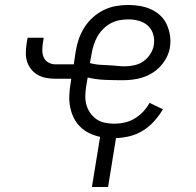

<svg xmlns="http://www.w3.org/2000/svg" viewBox="-20 -548 790 773"><path d="M350 205 383 3Q360 -2 339.5 -12Q319 -22 303 -37.5Q287 -53 277 -73.5Q267 -94 262.5 -116.5Q258 -139 259 -163Q260 -187 264 -211L267 -231H202Q183 -231 165 -234.5Q147 -238 132 -246.5Q117 -255 106 -268.5Q95 -282 89.5 -298.5Q84 -315 84 -334Q84 -353 87 -371L91 -396H156L152 -371Q150 -356 150.5 -341.5Q151 -327 157 -315Q163 -303 175.5 -296Q188 -289 203 -289H277L285 -342Q289 -367 297.5 -391.5Q306 -416 320 -438Q334 -460 354 -478Q374 -496 397.5 -507.5Q421 -519 446 -523.5Q471 -528 496 -528Q520 -528 543.5 -524Q567 -520 588 -510.5Q609 -501 625.5 -485.5Q642 -470 651.5 -449Q661 -428 664.5 -404.5Q668 -381 664 -357Q661 -337 651 -317.5Q641 -298 626.5 -282Q612 -266 593.5 -254.5Q575 -243 555 -236.5Q535 -230 514.5 -227.5Q494 -225 474 -225Q438 -225 402 -226.5Q366 -228 333 -236L327 -201Q324 -182 323.5 -162.5Q323 -143 328 -125.5Q333 -108 343.5 -93Q354 -78 368.5 -68Q383 -58 401.5 -54Q420 -50 440 -50Q460 -50 481 -54.5Q502 -59 521.5 -70.5Q541 -82 556.5 -98.5Q572 -115 582 -134L636 -108Q621 -83 601 -60.5Q581 -38 556 -22.5Q531 -7 503.5 0Q476 7 447 8L415 205ZM483 -281Q502 -281 521.5 -285.5Q541 -290 557 -301Q573 -312 584.5 -329.5Q596 -347 599 -365Q603 -388 597 -409Q591 -430 576 -444Q561 -458 540 -464Q519 -470 497 -470Q479 -470 460.5 -466.5Q442 -463 425.5 -454Q409 -445 395.5 -431.5Q382 -418 372.5 -401.5Q363 -385 357.5 -367.5Q352 -350 349 -333L342 -294Q360 -289 377.5 -287.5Q395 -286 413 -285.5Q431 -285 448 -283Q465 -281 483 -281Z"/></svg>

Font: Iosevka Etoile Light
Style: Italic
Weight: 300
Italic angle: -9°
Designer: Belleve Invis
Foundry: Belleve Invis
Version: Version 22.1.2; ttfautohint (v1.8.4)